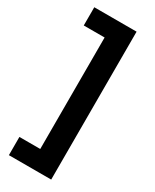

<svg xmlns="http://www.w3.org/2000/svg" viewBox="-241 -850 868 1077"><g transform="rotate(30 193.0 -311.0)"><path d="M26 50H161V-672H26V-790H300V168H26Z"/></g></svg>

Font: Prodigy Sans
Style: Bold
Weight: 700
Designer: Wei Huang
Foundry: Wei Huang
Version: Version 1.003; ttfautohint (v1.8.3)